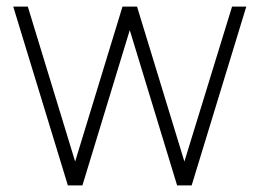

<svg xmlns="http://www.w3.org/2000/svg" viewBox="-20 -560 784 580"><path d="M185 0H229L372 -469L515 0H559L724 -540H681L537 -72L394 -540H350L207 -72L64 -540H20Z"/></svg>

Font: Hauora ExtraLight
Style: Regular
Weight: 200
Designer: Mikhail Sharanda
Foundry: WCYS & Co.
Version: Version 1.010